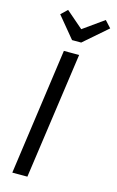

<svg xmlns="http://www.w3.org/2000/svg" viewBox="-135 -956 614 1009"><g transform="rotate(15 171.5 -451.0)"><path d="M309.1 -901.9 342.8 -865.2 214.8 -753.9H165L69.8 -869.1L104 -901.9L196.8 -821.8ZM221.2 -688 124 0H42L138.2 -688Z"/></g></svg>

Font: Fira Sans Compressed Book
Style: Italic
Weight: 350
Width: 3
Italic angle: -8°
Designer: Carrois Corporate & Edenspiekermann AG
Foundry: Carrois Corporate GbR & Edenspiekermann AG
Version: Version 4.203;PS 004.203;hotconv 1.0.88;makeotf.lib2.5.64775